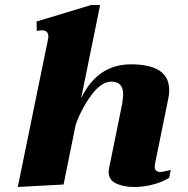

<svg xmlns="http://www.w3.org/2000/svg" viewBox="-20 -737 753 767"><path d="M662 -58 656 -27Q630 -10 591.5 0Q553 10 516 10Q474 10 444 -4Q414 -18 414 -51Q414 -56 416 -66L468 -322Q472 -350 472 -360Q472 -411 425 -411Q384 -411 343.5 -355Q303 -299 282 -237L234 0L51 10L172 -581Q173 -585 173 -592Q173 -616 146 -616Q140 -616 127 -613L126 -651L344 -717H380L304 -344Q369 -480 503 -480Q656 -480 656 -377Q656 -358 652 -342L600 -86Q598 -74 598 -72Q598 -50 620 -50Q628 -50 641.5 -53.5Q655 -57 662 -58Z"/></svg>

Font: Taviraj ExtraBold
Style: Italic
Weight: 800
Italic angle: -12°
Designer: Katatrad Team
Foundry: CadsonDemak
Version: Version 1.001